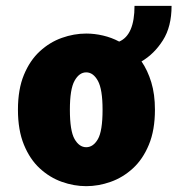

<svg xmlns="http://www.w3.org/2000/svg" viewBox="-20 -627 608 658"><path d="M275.5 11Q233.5 11 192 -3.8Q150.5 -18.5 116.5 -49.8Q82.5 -81 62 -131Q41.5 -181 41.5 -251Q41.5 -321 62 -370.5Q82.5 -420 116.5 -451.2Q150.5 -482.5 192 -497.2Q233.5 -512 275.5 -512Q304 -512 333 -505.2Q362 -498.5 388.5 -484.5Q441 -507 441 -607H568Q568 -535.5 538.2 -488.8Q508.5 -442 465 -416.5Q486 -386 498.5 -345Q511 -304 511 -251Q511 -181 490.2 -131Q469.5 -81 435.2 -49.8Q401 -18.5 359.2 -3.8Q317.5 11 275.5 11ZM275.5 -122.5Q299.5 -122.5 315.5 -150.2Q331.5 -178 331.5 -251Q331.5 -321 315.5 -350Q299.5 -379 275.5 -379Q251.5 -379 235.5 -350.2Q219.5 -321.5 219.5 -251Q219.5 -178.5 235.5 -150.5Q251.5 -122.5 275.5 -122.5Z"/></svg>

Font: Trispace SemiCondensed ExtraBold
Style: Regular
Weight: 800
Width: 4
Designer: Tyler Finck
Foundry: Etcetera Type Company
Version: Version 1.210; ttfautohint (v1.8.3)